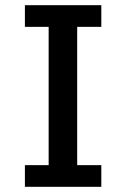

<svg xmlns="http://www.w3.org/2000/svg" viewBox="-20 -720 490 740"><path d="M370.5 -616.5H277.5V-83.5H370.5V0H76V-83.5H167.5V-616.5H76V-700H370.5Z"/></svg>

Font: League Mono Condensed Medium
Style: Regular
Weight: 500
Width: 1
Designer: Tyler Finck
Foundry: The League of Moveable Type / Tyler Finck
Version: Version 2.210